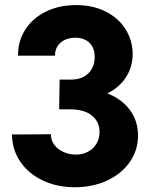

<svg xmlns="http://www.w3.org/2000/svg" viewBox="-20 -748 623 775"><path d="M28.3 -205.1 185.5 -206.1Q185.5 -180.7 200.2 -162.1Q214.8 -143.6 237.8 -133.8Q260.7 -124 286.1 -124Q313.5 -124 335.4 -135.7Q357.4 -147.5 369.6 -168.2Q381.8 -189 381.8 -214.8Q381.8 -255.9 351.6 -281.2Q321.3 -306.6 261.7 -306.6H218.8L220.7 -426.8H265.6Q295.4 -426.3 317.4 -438Q339.4 -449.7 350.8 -470.5Q362.3 -491.2 362.3 -517.6Q362.3 -554.2 341.3 -575Q320.3 -595.7 284.2 -595.7Q247.6 -595.7 224.6 -575.7Q201.7 -555.7 202.1 -523.4H52.7Q52.2 -582 82 -628.4Q111.8 -674.8 165.3 -701.2Q218.8 -727.5 287.1 -727.5Q355 -727.5 407 -701.2Q459 -674.8 487.1 -629.6Q515.1 -584.5 515.6 -530.3Q515.1 -477.1 488 -435.5Q460.9 -394 413.1 -371.1Q471.2 -348.6 504.2 -304.4Q537.1 -260.3 537.1 -200.2Q537.1 -142.1 504.2 -94.5Q471.2 -46.9 412.8 -19.5Q354.5 7.8 282.2 7.8Q211.4 7.8 153.8 -19Q96.2 -45.9 62.7 -94.2Q29.3 -142.6 28.3 -205.1Z"/></svg>

Font: Reddit Sans Chocolate ExtraBold
Style: Regular
Weight: 800
Designer: Stephen Hutchings
Foundry: Reddit
Version: Version 1.011